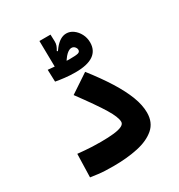

<svg xmlns="http://www.w3.org/2000/svg" viewBox="-180 -885 946 1012"><g transform="rotate(-30 293.0 -379.5)"><path d="M218.8 3.9Q188.5 3.9 167 2.9Q145.5 2 125.5 -0.5Q105.5 -2.9 79.6 -6.8L83.5 -147.9Q108.9 -145.5 128.7 -143.8Q148.4 -142.1 170.7 -141.1Q192.9 -140.1 223.6 -140.1Q269.5 -140.1 302 -143.8Q334.5 -147.5 351.6 -156Q368.7 -164.6 368.7 -178.2Q368.7 -207 334.7 -262.9Q300.8 -318.8 221.7 -425.8L335.4 -501.5Q392.1 -429.2 431.2 -366.7Q470.2 -304.2 490.5 -251.2Q510.7 -198.2 510.7 -152.8Q510.7 -92.8 471.2 -58.6Q431.6 -24.4 365.5 -10.3Q299.3 3.9 218.8 3.9ZM291 -524.4Q257.3 -524.4 226.3 -528.1Q195.3 -531.7 172.4 -536.1L169.9 -609.4Q183.1 -608.4 207.3 -606Q231.4 -603.5 256.1 -601.8Q280.8 -600.1 295.4 -600.1Q336.4 -600.1 349.6 -603.8Q362.8 -607.4 362.8 -620.1Q362.8 -629.4 355.2 -638.2Q347.7 -647 335 -647Q321.3 -647 304 -631.1Q286.6 -615.2 260.7 -568.8L212.9 -577.6Q243.2 -640.6 277.6 -683.6Q312 -726.6 349.6 -726.6Q372.1 -726.6 391.6 -712.4Q411.1 -698.2 423.6 -674.6Q436 -650.9 436 -622.6Q436 -574.2 399.9 -549.3Q363.8 -524.4 291 -524.4ZM210.9 -580.1 208 -762.7H275.4L276.9 -721.7Q277.3 -707 273.2 -695.8Q269 -684.6 260.7 -670.9L274.4 -661.6L275.9 -605Z"/></g></svg>

Font: Cascadia Code
Style: Regular
Weight: 400
Monospace: yes
Designer: Aaron Bell
Foundry: Saja Typeworks
Version: Version 2106.017